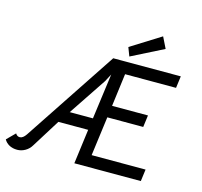

<svg xmlns="http://www.w3.org/2000/svg" viewBox="-155 -1033 1242 1183"><g transform="rotate(15 466.0 -442.0)"><path d="M-30 -32 22 -84Q32 -67 49 -67Q69 -67 88 -95L480 -686H911L901 -610H576L549 -401H778L768 -325H539L506 -75H850L840 1H416L445 -220H255L144 -42Q129 -16 104.5 -2Q80 12 54 12Q24 12 2.5 0Q-19 -12 -30 -32ZM455 -296 494 -586 468 -537 307 -296ZM552 -777 742 -896 777 -825 573 -722Z"/></g></svg>

Font: Bellota
Style: Bold Italic
Weight: 700
Italic angle: -7.5°
Designer: Kemie Guaida
Foundry: Kemie Guaida
Version: Version 4.001